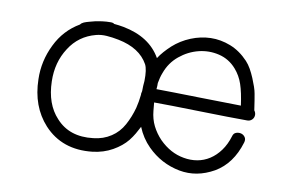

<svg xmlns="http://www.w3.org/2000/svg" viewBox="-61 -623 1129 739"><g transform="rotate(10 503.5 -253.0)"><path d="M927 -254Q927 -243 919.5 -235.5Q912 -228 901 -228Q836 -228 713 -231Q591 -234 536 -234L539 -202Q542 -170 555 -144Q568 -118 589 -96Q632 -53 685 -44Q712 -39 738 -43.5Q764 -48 786.5 -62.5Q809 -77 826.5 -101Q844 -125 854 -158Q857 -170 867 -173.5Q877 -177 886.5 -174.5Q896 -172 902 -163.5Q908 -155 904 -142Q878 -56 813 -18Q746 20 677 7Q604 -7 551 -60Q520 -91 503 -133Q496 -119 487.5 -104.5Q479 -90 468 -76Q447 -50 412.5 -30.5Q378 -11 335 -6Q218 7 146 -71Q84 -139 82 -245Q80 -316 112 -381Q143 -445 203 -480Q207 -486 216 -490Q226 -494 236 -496.5Q246 -499 257 -502Q271 -505 286 -507Q301 -509 318 -509Q328 -509 332 -505L350 -503Q359 -502 369 -500Q474 -480 517 -404Q526 -418 537.5 -431Q549 -444 563 -457Q593 -484 631 -499.5Q669 -515 708 -516Q747 -517 785.5 -502Q824 -487 856 -453Q867 -441 875.5 -426Q884 -411 892 -392Q899 -375 904 -360.5Q909 -346 911 -334Q913 -323 915.5 -307.5Q918 -292 921 -271Q927 -263 927 -254ZM485 -309Q486 -354 476 -373Q444 -431 359 -448Q334 -453 312 -454.5Q290 -456 271 -451Q205 -434 169 -377Q132 -320 134 -246Q136 -157 184 -106Q237 -47 329 -58Q368 -62 398 -82Q427 -101 444.5 -133Q462 -165 472 -202Q478 -226 481 -254V-260Q481 -259 483 -269Q483 -280 483.5 -289.5Q484 -299 485 -309ZM867 -280Q860 -331 849.5 -362Q839 -393 818 -417Q790 -449 750 -458.5Q710 -468 670 -458Q630 -448 596.5 -420.5Q563 -393 548 -351Q544 -341 541.5 -331Q539 -321 537 -310V-299Q537 -293 536 -286Q565 -286 606 -285Q647 -284 702 -283Z"/></g></svg>

Font: Wynona
Style: Regular
Weight: 400
Italic angle: -12°
Designer: Kanati
Foundry: Kanati and Michael Everson
Version: Version 2.000